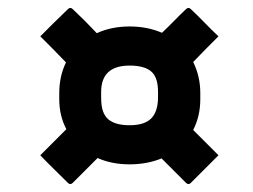

<svg xmlns="http://www.w3.org/2000/svg" viewBox="-20 -542 640 486"><path d="M130 -306Q130 -349 147 -384Q131 -401 114 -418Q97 -435 82 -450Q96 -464 114.5 -482.5Q133 -501 152 -519Q155 -522 158 -522Q161 -522 164 -519Q179 -505 194.5 -489.5Q210 -474 225 -458Q262 -475 308 -475Q353 -475 390 -459Q406 -474 421 -489.5Q436 -505 451 -519Q454 -522 457 -522Q460 -522 463 -519Q481 -502 498 -484.5Q515 -467 533 -450Q518 -435 501.5 -418.5Q485 -402 469 -385Q487 -349 487 -306V-291Q487 -248 469 -213L533 -149L463 -79Q460 -76 457 -76Q454 -76 451 -79L389 -141Q352 -126 308 -126Q263 -126 227 -142L164 -79Q161 -76 158 -76Q155 -76 152 -79Q134 -97 116.5 -114Q99 -131 82 -149L148 -215Q130 -249 130 -291ZM236 -296Q236 -274 240.5 -261Q245 -248 254 -240Q272 -225 308 -225Q346 -225 363 -242.5Q380 -260 380 -296V-309Q380 -344 365 -359Q348 -376 308 -376Q236 -376 236 -309Z"/></svg>

Font: Recursive Sn Lnr St
Style: Bold Italic
Weight: 700
Italic angle: -15°
Version: Version 1.079;hotconv 1.0.112;makeotfexe 2.5.65598; ttfautoh